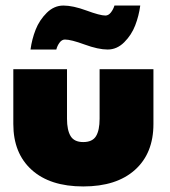

<svg xmlns="http://www.w3.org/2000/svg" viewBox="-20 -660 613 692"><path d="M214 -517.5Q203 -517.5 194.8 -506.5Q186.5 -495.5 183 -481.5H90Q95 -519 108.5 -553.2Q122 -587.5 148.5 -613.8Q175 -640 208.5 -640Q243 -640 291.8 -622Q340.5 -604 360 -604Q371 -604 379.8 -615.2Q388.5 -626.5 392.5 -640H485.5Q480.5 -602.5 467.2 -568.2Q454 -534 427.8 -507.8Q401.5 -481.5 368 -481.5Q334 -481.5 285 -499.5Q236 -517.5 214 -517.5ZM221.5 -232Q221.5 -191 234.5 -169.5Q247.5 -148 280 -148Q313 -148 326 -169.2Q339 -190.5 339 -232V-410.5H533V-213Q533 -107.5 466.5 -47.8Q400 12 280 12Q160.5 12 94.2 -47.8Q28 -107.5 28 -213V-410.5H221.5Z"/></svg>

Font: League Spartan Black
Style: Regular
Weight: 900
Foundry: The League of Moveable Type
Version: Version 2.002